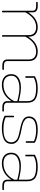

<svg xmlns="http://www.w3.org/2000/svg" viewBox="796 -1215 424 2056"><g transform="rotate(90 1008.0 -187.0)"><path d="M720 0H683Q617 0 617 -53V-281Q617 -362 531 -362Q435 -362 373 -247V-4Q373 4 364.5 4Q356 4 356 -4V-281Q356 -362 270 -362Q175 -362 112 -247V-4Q112 4 103.5 4Q95 4 95 -4V-327Q95 -362 46 -362H9Q0 -362 0 -370.5Q0 -379 9 -379H46Q112 -379 112 -327V-277Q176 -379 270 -379Q373 -379 373 -281V-277Q437 -379 531 -379Q634 -379 634 -281V-53Q634 -17 683 -17H720Q729 -17 729 -8.5Q729 0 720 0Z M887 5Q835 5 804.5 -21.5Q774 -48 774 -97Q774 -146 813 -172.5Q852 -199 914.5 -199Q977 -199 1063 -176V-268Q1063 -329 1020 -347Q985 -362 922 -362Q859 -362 813 -338V-253Q813 -245 804.5 -245Q796 -245 796 -253V-343Q796 -348 800 -350Q849 -379 927 -379Q1005 -379 1042.5 -354Q1080 -329 1080 -268V-53Q1080 -17 1129 -17H1167Q1175 -17 1175 -8.5Q1175 0 1167 0H1129Q1063 0 1063 -53V-97Q998 5 887 5ZM1063 -160Q980 -183 922.5 -183Q865 -183 828 -161.5Q791 -140 791 -98Q791 -56 816.5 -34Q842 -12 887 -12Q1003 -12 1063 -127Z M1226 -21Q1219 -24 1219 -31V-118Q1219 -126 1227.5 -126Q1236 -126 1236 -118V-36Q1282 -12 1363 -12Q1504 -12 1504 -96Q1504 -129 1478 -152Q1460 -168 1408 -180Q1397 -182 1340.5 -194.5Q1284 -207 1255.5 -227Q1227 -247 1227 -285Q1227 -379 1372 -379Q1450 -379 1501 -352Q1509 -348 1509 -343V-258Q1509 -250 1500.5 -250Q1492 -250 1492 -258V-338Q1446 -362 1372 -362Q1244 -362 1244 -285Q1244 -258 1258 -247Q1272 -236 1279.5 -231Q1287 -226 1303.5 -221Q1320 -216 1326 -214Q1364 -205 1381 -202Q1398 -199 1411.5 -196Q1425 -193 1450 -184Q1475 -175 1488 -165Q1521 -138 1521 -102Q1521 -66 1505.5 -45Q1490 -24 1465 -14Q1418 5 1350.5 5Q1283 5 1226 -21Z M1728 5Q1676 5 1645.5 -21.5Q1615 -48 1615 -97Q1615 -146 1654 -172.5Q1693 -199 1755.5 -199Q1818 -199 1904 -176V-268Q1904 -329 1861 -347Q1826 -362 1763 -362Q1700 -362 1654 -338V-253Q1654 -245 1645.5 -245Q1637 -245 1637 -253V-343Q1637 -348 1641 -350Q1690 -379 1768 -379Q1846 -379 1883.5 -354Q1921 -329 1921 -268V-53Q1921 -17 1970 -17H2008Q2016 -17 2016 -8.5Q2016 0 2008 0H1970Q1904 0 1904 -53V-97Q1839 5 1728 5ZM1904 -160Q1821 -183 1763.5 -183Q1706 -183 1669 -161.5Q1632 -140 1632 -98Q1632 -56 1657.5 -34Q1683 -12 1728 -12Q1844 -12 1904 -127Z"/></g></svg>

Font: Flamenco Light
Style: Regular
Weight: 300
Designer: Luciano Vergara
Foundry: Luciano Vergara
Version: Version 1.003